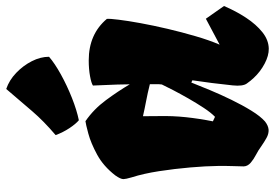

<svg xmlns="http://www.w3.org/2000/svg" viewBox="-155 -731 896 626"><g transform="rotate(-90 293.0 -418.0)"><path d="M447.3 10.3Q424.8 10.7 398.4 -3.2Q372.1 -17.1 352.1 -38.6Q342.8 -48.3 333.5 -61.5Q324.2 -74.7 327.6 -107.4Q331.5 -144.5 335.4 -175.3Q339.4 -206.1 344.2 -238.8L336.9 -242.2Q326.7 -216.3 312.3 -181.6Q297.9 -147 280.5 -111.3Q263.2 -75.7 245.1 -46.4Q227.1 -17.1 210 -2Q196.3 8.8 182.6 9.8Q169.4 10.3 156.2 2.9Q143.1 -4.4 128.4 -14.6Q116.7 -23.4 101.6 -31.2Q86.4 -39.1 75.2 -48.8Q64 -58.6 63.5 -71.3Q63.5 -81.5 64.5 -108.9Q65.4 -136.2 64.9 -155.8Q64.5 -194.3 60.1 -245.4Q55.7 -296.4 47.9 -347.4Q40 -398.4 27.8 -436.5Q22 -456.5 22 -463.4Q22 -473.1 34.2 -490.2Q64 -528.8 101.8 -549.3Q139.6 -569.8 170.7 -578.1Q201.7 -586.4 210.9 -587.4Q250 -560.5 279.5 -520.5Q309.1 -480.5 331.1 -442.9Q330.6 -486.3 328.9 -518.8Q327.1 -551.3 327.1 -563Q335 -568.4 357.9 -572.5Q380.9 -576.7 409.2 -576.7Q494.6 -576.7 544.4 -517.6Q545.4 -508.3 541.7 -478.8Q538.1 -449.2 530.5 -407.7Q522.9 -366.2 512 -319.6Q501 -272.9 488 -228.5Q475.1 -184.1 460.4 -149.9L544.9 -194.8L586.4 -135.7Q569.8 -96.7 548.1 -63.7Q526.4 -30.8 501 -10.5Q475.6 9.8 447.3 10.3ZM225.1 -165Q238.8 -178.2 254.4 -201.9Q270 -225.6 285.2 -252.2Q300.3 -278.8 312.5 -302.2Q324.7 -325.7 330.6 -338.4Q331.5 -348.1 331.5 -348.6Q331.5 -349.1 331.5 -353Q331.5 -356.9 331.5 -377.4Q302.2 -384.8 276.4 -389.6Q250.5 -394.5 227.1 -399.9L227.5 -347.7Q228.5 -303.2 223.9 -259.8Q219.2 -216.3 210.4 -171.9ZM213.9 -608.9Q202.1 -618.7 188.2 -639.6Q174.3 -660.6 165.5 -684.6Q211.4 -723.6 243.4 -761Q275.4 -798.3 315.9 -845.7Q344.7 -835.9 368.4 -813.2Q392.1 -790.5 406.5 -762.2Q420.9 -733.9 420.9 -706.1Q399.4 -687.5 363.3 -667.5Q327.1 -647.5 287.1 -631.6Q247.1 -615.7 213.9 -608.9Z"/></g></svg>

Font: Fruktur
Style: Regular
Weight: 400
Designer: Viktoriya Grabowska, Eben Sorkin
Foundry: Viktoriya Grabowska
Version: Version 1.008; ttfautohint (v1.8.4.7-5d5b)